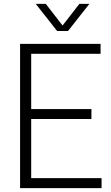

<svg xmlns="http://www.w3.org/2000/svg" viewBox="-20 -965 568 985"><path d="M83 0V-740H496V-689H140V-405.5H449V-354.5H140V-51H501V0ZM273 -806 163.5 -945H215L301 -834L387 -945H438.5L329 -806Z"/></svg>

Font: Encode Sans Semi Condensed Light
Style: Regular
Weight: 300
Width: 4
Designer: Multiple Designers
Foundry: Impallari Type
Version: Version 3.000; ttfautohint (v1.8.3) -l 8 -r 50 -G 200 -x 14 